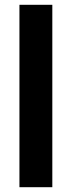

<svg xmlns="http://www.w3.org/2000/svg" viewBox="-20 -780 299 800"><path d="M198 0H61V-760H198Z"/></svg>

Font: Noto Sans Myanmar UI Condensed
Style: Bold
Weight: 700
Width: 3
Designer: Monotype Design Team
Foundry: Monotype Imaging Inc.
Version: Version 2.103; ttfautohint (v1.8.4.7-5d5b)